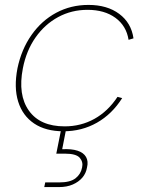

<svg xmlns="http://www.w3.org/2000/svg" viewBox="-20 -527 593 781"><path d="M238 7Q166 7 119 -24.5Q72 -56 54 -113.5Q36 -171 51 -249Q67 -326 108 -384.5Q149 -443 208.5 -475Q268 -507 340 -507Q416 -507 465 -470.5Q514 -434 523 -371L503 -365Q494 -422 449.5 -454.5Q405 -487 336 -487Q271 -487 216.5 -457.5Q162 -428 124.5 -374.5Q87 -321 73 -249Q52 -141 97.5 -77Q143 -13 243 -13Q309 -13 364 -43.5Q419 -74 458 -133L477 -128Q436 -63 374.5 -28Q313 7 238 7ZM233 80Q271 78 295.5 86Q320 94 330 111.5Q340 129 334 154Q330 178 315 195.5Q300 213 276 223.5Q252 234 220 234H160L164 215H221Q266 215 287.5 198Q309 181 314 154Q319 132 304.5 115Q290 98 244 98H209L230 -7H250Z"/></svg>

Font: Albert Sans Thin
Style: Italic
Weight: 250
Italic angle: -11.25°
Designer: Andreas Rasmussen
Foundry: a.Foundry
Version: Version 1.025